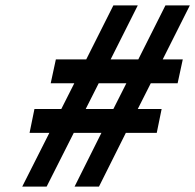

<svg xmlns="http://www.w3.org/2000/svg" viewBox="-20 -690 720 708"><path d="M186 -471 167 -383H254L206 -288H107L89 -200H162L62 -2H152L252 -200H354L255 -2H345L444 -200H558L576 -288H488L536 -383H635L654 -471H580L680 -670H590L490 -471H388L488 -670H398L298 -471ZM296 -288 344 -383H446L398 -288Z"/></svg>

Font: LT Wave Mono Medium
Style: Italic
Weight: 500
Designer: Daniel Lyons
Version: Version 2.5 (Glyphs App)